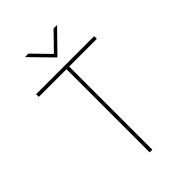

<svg xmlns="http://www.w3.org/2000/svg" viewBox="-268 -1041 1150 1150"><g transform="rotate(-45 307.0 -466.0)"><path d="M61.1 -704.5V-727.3H552.6V-704.5H318.2V0H295.5V-704.5ZM200.3 -931.8 306.8 -822.4 413.4 -931.8H440.3V-929L309.7 -795.5H304L173.3 -929V-931.8Z"/></g></svg>

Font: Inter Thin BETA
Style: Regular
Weight: 100
Designer: Rasmus Andersson
Foundry: rsms
Version: Version 3.011;git-f93a4a705